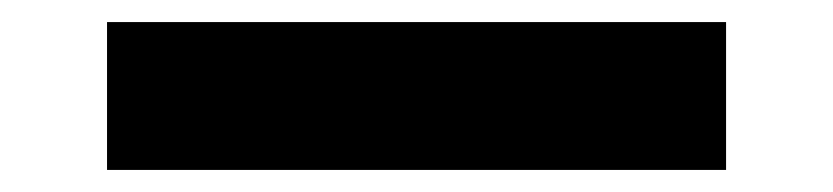

<svg xmlns="http://www.w3.org/2000/svg" viewBox="-20 19 755 174"><path d="M77 173V39H638V173Z"/></svg>

Font: DM Sans 11pt ExtraBold
Style: Regular
Weight: 800
Version: Version 4.004;gftools[0.9.30]